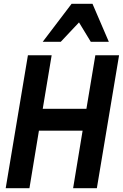

<svg xmlns="http://www.w3.org/2000/svg" viewBox="-20 -991 647 1011"><path d="M10 0H135L185 -303H415L365 0H490L607 -700H482L435 -418H205L252 -700H127ZM205 -771H300L396 -873L458 -771H553L467 -971H357Z"/></svg>

Font: CommitMono
Style: Bold Italic
Weight: 700
Monospace: yes
Designer: Eigil Nikolajsen
Foundry: Eigil Nikolajsen
Version: Version 1.143